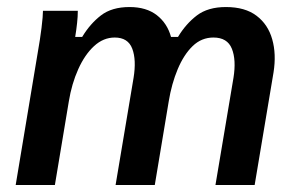

<svg xmlns="http://www.w3.org/2000/svg" viewBox="-20 -531 852 551"><path d="M25 0 88.3 -380Q95 -417.5 99.2 -451.2Q103.3 -485 103.3 -500H203.3Q203.3 -483.3 201.2 -464.6Q199.2 -445.8 195.8 -425H215.8Q238.3 -462.5 269.6 -486.7Q300.8 -510.8 351.7 -510.8Q400 -510.8 430 -487.5Q460 -464.2 470.8 -425H490.8Q513.3 -462.5 545 -486.7Q576.7 -510.8 628.3 -510.8Q683.3 -510.8 716.2 -485.8Q749.2 -460.8 761.2 -418.3Q773.3 -375.8 765 -323.3L710.8 0H598.3L650 -307.5Q658.3 -359.2 645.4 -391.2Q632.5 -423.3 592.5 -423.3Q558.3 -423.3 532.9 -398.8Q507.5 -374.2 490 -332.5Q472.5 -290.8 464.2 -240L424.2 0H311.7L363.3 -307.5Q371.7 -359.2 359.6 -391.2Q347.5 -423.3 309.2 -423.3Q276.7 -423.3 250 -398.8Q223.3 -374.2 204.6 -332.5Q185.8 -290.8 177.5 -240L137.5 0Z"/></svg>

Font: Familjen Grotesk Medium
Style: Italic
Weight: 500
Italic angle: -9.46201°
Designer: Anders Wikstroem, Jonas Baeckman, Matilda Gysing, Kristian Moeller
Foundry: Familjen STHLM AB
Version: Version 2.002; ttfautohint (v1.8.4.7-5d5b)